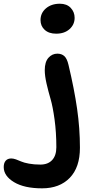

<svg xmlns="http://www.w3.org/2000/svg" viewBox="-195 -777 518 1042"><path d="M109.9 -594.2Q70.3 -594.2 47.6 -615Q24.9 -635.7 24.9 -668Q24.9 -706.5 54.4 -731.7Q84 -756.8 129.9 -756.8Q167.5 -756.8 188.7 -734.4Q210 -711.9 210 -680.2Q210 -643.6 182.4 -618.9Q154.8 -594.2 109.9 -594.2ZM33.2 245.1Q-63.5 245.1 -119.1 211.4Q-174.8 177.7 -174.8 129.9Q-174.8 107.4 -164.1 95.2Q-153.3 83 -133.8 83Q-122.6 83 -108.2 88.1Q-93.8 93.3 -79.6 99.6Q-65.4 106 -37.8 111.1Q-10.3 116.2 23.9 116.2Q65.4 116.2 88.1 91.6Q110.8 66.9 110.8 22Q110.8 -58.1 101.1 -128.9Q91.3 -199.7 79.3 -240.2Q67.4 -280.8 57.6 -323.2Q47.9 -365.7 47.9 -396Q47.9 -440.9 67.9 -463.4Q87.9 -485.8 116.2 -485.8Q139.6 -485.8 154.3 -472.4Q168.9 -459 176.8 -424.8Q208 -293.9 223.4 -187Q238.8 -80.1 238.8 24.9Q238.8 131.3 183.6 188.2Q128.4 245.1 33.2 245.1Z"/></svg>

Font: Shantell Sans Irregular Bouncy
Style: Regular
Weight: 600
Designer: Stephen Nixon, Anya Danilova, Shantell Martin
Foundry: Arrow Type
Version: Version 1.006;[9816181b4]